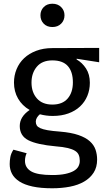

<svg xmlns="http://www.w3.org/2000/svg" viewBox="-20 -797 570 1030"><path d="M123 25Q119 33 116.5 43.5Q114 54 114 66Q114 103 147.5 122.5Q181 142 260 142Q302 142 330 136Q358 130 375.5 120Q393 110 400.5 96Q408 82 408 66Q408 48 402.5 34.5Q397 21 382.5 12Q368 3 343 -3Q318 -9 279 -12Q179 -21 132.5 -44.5Q86 -68 86 -121Q86 -171 139 -207Q99 -230 77 -268Q55 -306 55 -354Q55 -392 69 -426Q83 -460 109.5 -485Q136 -510 174.5 -524.5Q213 -539 261 -539L512 -540V-463L391 -482V-478Q421 -461 441.5 -429.5Q462 -398 462 -353Q462 -315 448.5 -282.5Q435 -250 409.5 -226Q384 -202 347 -188.5Q310 -175 263 -175Q227 -175 194 -184Q184 -176 178 -165.5Q172 -155 172 -145Q172 -133 177 -124.5Q182 -116 196 -109.5Q210 -103 235.5 -98.5Q261 -94 302 -91Q362 -86 401 -72.5Q440 -59 462 -39Q484 -19 492.5 6Q501 31 501 59Q501 100 482.5 129Q464 158 431.5 177Q399 196 355 204.5Q311 213 260 213Q198 213 154.5 203.5Q111 194 84 176.5Q57 159 44.5 135.5Q32 112 32 83Q32 65 35.5 45.5Q39 26 52 6ZM149 -354Q149 -302 178 -269Q207 -236 261 -236Q315 -236 343 -268.5Q371 -301 371 -355Q371 -412 344 -442.5Q317 -473 261 -473Q206 -473 177.5 -439Q149 -405 149 -354ZM326 -715Q326 -688 308 -670Q290 -652 261 -652Q232 -652 214.5 -670Q197 -688 197 -715Q197 -741 214.5 -759Q232 -777 261 -777Q290 -777 308 -759Q326 -741 326 -715Z"/></svg>

Font: Feura Sans
Style: Regular
Weight: 400
Designer: Carrois Corporate & Edenspiekermann
Foundry: Carrois Corporate GbR & Edenspiekermann AG
Version: Version 1.001